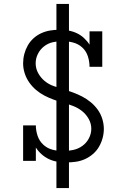

<svg xmlns="http://www.w3.org/2000/svg" viewBox="-20 -858 640 980"><path d="M320 -29Q297 -29 274 -32.5Q251 -36 230.5 -45.5Q210 -55 192.5 -70.5Q175 -86 163 -105V-37H98V-218H163Q163 -191 172 -164.5Q181 -138 201 -119.5Q221 -101 247.5 -94Q274 -87 302 -87Q327 -87 353 -92.5Q379 -98 400 -113Q421 -128 433.5 -151.5Q446 -175 446 -201Q446 -227 433 -250.5Q420 -274 399.5 -290.5Q379 -307 354.5 -316.5Q330 -326 305 -333Q280 -340 255 -349Q230 -358 207 -370Q184 -382 164 -399Q144 -416 129 -437.5Q114 -459 106 -484Q98 -509 98 -535Q98 -559 104 -582Q110 -605 121.5 -625.5Q133 -646 150.5 -662Q168 -678 189.5 -688Q211 -698 234 -702Q257 -706 281 -706Q281 -706 281 -706Q281 -706 281 -706Q304 -706 326.5 -702.5Q349 -699 370 -689.5Q391 -680 408 -664.5Q425 -649 437 -630V-698H502V-517H437Q437 -544 428.5 -570.5Q420 -597 400 -615.5Q380 -634 353 -641Q326 -648 299 -648Q274 -648 249.5 -642.5Q225 -637 205 -621.5Q185 -606 173.5 -583Q162 -560 162 -535Q162 -508 175 -484.5Q188 -461 208 -444.5Q228 -428 253 -419Q278 -410 303 -402.5Q328 -395 352.5 -386Q377 -377 400 -365Q423 -353 443.5 -336Q464 -319 479 -298Q494 -277 502 -251.5Q510 -226 510 -200Q510 -176 503.5 -152.5Q497 -129 485 -108.5Q473 -88 454.5 -72Q436 -56 414 -46Q392 -36 368 -32.5Q344 -29 320 -29ZM268 102V-838H332V102Z"/></svg>

Font: Iosevka Slab Light Extended
Style: Regular
Weight: 300
Width: 7
Monospace: yes
Designer: Belleve Invis
Foundry: Belleve Invis
Version: Version 11.1.0; ttfautohint (v1.8.3)